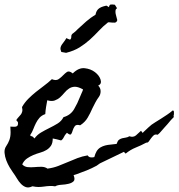

<svg xmlns="http://www.w3.org/2000/svg" viewBox="-50 -819 794 854"><path d="M723.6 -298.8Q714.8 -290 710.4 -285.2Q706.1 -280.3 702.6 -275.9Q699.2 -271.5 694.8 -266.6Q690.4 -261.7 681.6 -252Q673.8 -244.1 667 -235.4Q660.2 -226.6 651.4 -219.7Q639.6 -222.7 633.3 -216.8Q627 -210.9 621.6 -203.6Q616.2 -196.3 611.8 -189.9Q607.4 -183.6 600.6 -184.6Q577.1 -171.9 553.7 -162.6Q530.3 -153.3 508.8 -135.7L501 -143.6L399.4 -94.7Q394.5 -92.8 389.6 -88.9Q384.8 -85 379.9 -82Q358.4 -70.3 335.4 -61Q312.5 -51.8 290 -43.9L277.3 -40Q285.2 -20.5 277.3 -12.7Q269.5 -4.9 254.9 -1.5Q240.2 2 222.7 2.9Q205.1 3.9 195.3 9.8Q183.6 7.8 171.4 8.3Q159.2 8.8 146.5 10.7Q132.8 12.7 121.1 12.7Q109.4 12.7 95.7 9.8H93.8Q77.1 17.6 64.9 13.2Q52.7 8.8 43 -1.5Q33.2 -11.7 24.9 -25.9Q16.6 -40 7.8 -51.8Q2 -59.6 -6.8 -74.2Q-15.6 -88.9 -22 -105.5Q-28.3 -122.1 -29.8 -139.2Q-31.2 -156.2 -22.5 -168.9Q-13.7 -181.6 -8.3 -196.3Q-2.9 -210.9 -2.9 -230.5Q-2.9 -237.3 -3.4 -243.2Q-3.9 -249 -3.9 -255.9Q1 -255.9 6.8 -255.4Q12.7 -254.9 18.1 -255.4Q23.4 -255.9 26.9 -259.3Q30.3 -262.7 30.3 -271.5Q30.3 -276.4 26.9 -279.3Q23.4 -282.2 22.5 -285.2Q28.3 -293.9 33.7 -299.3Q39.1 -304.7 43 -310.1Q46.9 -315.4 48.8 -322.8Q50.8 -330.1 47.9 -342.8Q59.6 -363.3 75.7 -379.4Q91.8 -395.5 109.4 -409.7Q127 -423.8 145.5 -437.5Q164.1 -451.2 180.7 -466.8Q199.2 -459 210.4 -466.8Q221.7 -474.6 230.5 -483.9Q239.3 -493.2 248 -499Q256.8 -504.9 271.5 -494.1L273.4 -492.2Q299.8 -518.6 326.7 -515.6Q353.5 -512.7 372.6 -498Q391.6 -483.4 397.5 -464.4Q403.3 -445.3 386.7 -438.5Q397.5 -427.7 397.5 -413.1Q397.5 -398.4 389.6 -387.7Q380.9 -376 374.5 -363.8Q368.2 -351.6 361.3 -337.9Q351.6 -315.4 339.8 -295.4Q328.1 -275.4 306.6 -261.7Q289.1 -266.6 282.7 -257.8Q276.4 -249 273.4 -238.8Q270.5 -228.5 266.6 -222.7Q262.7 -216.8 250 -226.6L248 -228.5L246.1 -226.6Q238.3 -218.8 233.9 -209Q229.5 -199.2 221.7 -194.3Q212.9 -197.3 203.1 -199.2Q193.4 -201.2 184.6 -203.1Q184.6 -182.6 176.8 -170.9Q168.9 -159.2 156.7 -151.9Q144.5 -144.5 128.9 -140.1Q113.3 -135.7 98.1 -129.4Q83 -123 69.8 -113.8Q56.6 -104.5 48.8 -87.9Q58.6 -77.1 73.2 -75.7Q87.9 -74.2 103.5 -75.7Q119.1 -77.1 134.3 -77.1Q149.4 -77.1 161.1 -69.3L162.1 -68.4L163.1 -69.3Q186.5 -72.3 208.5 -80.6Q230.5 -88.9 251.5 -98.1Q272.5 -107.4 294.4 -115.7Q316.4 -124 339.8 -127.9Q344.7 -120.1 353 -119.1Q361.3 -118.2 369.1 -120.1L370.1 -122.1Q372.1 -128.9 374 -134.3Q376 -139.6 379.9 -146.5Q386.7 -157.2 396.5 -163.1Q406.2 -168.9 417.5 -171.9Q428.7 -174.8 441.4 -175.8Q454.1 -176.8 466.8 -178.7H468.8L469.7 -181.6Q473.6 -193.4 480 -197.8Q486.3 -202.1 493.7 -204.1Q501 -206.1 509.3 -207Q517.6 -208 525.4 -212.9Q543 -207 554.7 -216.8Q566.4 -226.6 577.1 -237.3L585 -227.5L587.9 -231.4Q602.5 -245.1 609.9 -252Q617.2 -258.8 624 -264.2Q630.9 -269.5 640.1 -274.9Q649.4 -280.3 666 -291Q679.7 -299.8 692.9 -308.6Q706.1 -317.4 718.8 -328.1Q723.6 -326.2 723.6 -320.8Q723.6 -315.4 723.6 -310.5Q722.7 -308.6 722.2 -304.7Q721.7 -300.8 723.6 -298.8ZM319.3 -420.9Q318.4 -421.9 317.9 -421.9Q317.4 -421.9 316.4 -422.9Q295.9 -433.6 282.2 -433.1Q268.6 -432.6 257.3 -425.3Q246.1 -418 236.8 -406.7Q227.5 -395.5 217.3 -386.2Q207 -377 193.4 -372.1Q179.7 -367.2 160.2 -373Q157.2 -357.4 154.8 -342.3Q152.3 -327.1 151.4 -311.5Q134.8 -305.7 125.5 -294.9Q116.2 -284.2 109.9 -271.5Q103.5 -258.8 98.1 -244.6Q92.8 -230.5 84 -217.8L87.9 -212.9Q91.8 -214.8 96.7 -210Q101.6 -205.1 103.5 -203.1Q114.3 -218.8 132.3 -229.5Q150.4 -240.2 169.4 -249.5Q188.5 -258.8 206.1 -269.5Q223.6 -280.3 232.4 -297.9Q263.7 -306.6 279.3 -333Q294.9 -359.4 305.7 -387.7Q307.6 -393.6 313 -404.8Q318.4 -416 319.3 -420.9ZM471.7 -729.5Q468.8 -718.8 460 -718.3Q451.2 -717.8 437.5 -719.7H430.7Q408.2 -702.1 389.2 -681.6Q370.1 -661.1 349.6 -642.6Q329.1 -624 304.2 -608.4Q279.3 -592.8 244.1 -584L222.7 -587.9Q217.8 -599.6 219.2 -606.9Q220.7 -614.3 225.1 -620.6Q229.5 -627 234.9 -633.8Q240.2 -640.6 245.1 -649.4Q248 -647.5 253.9 -645.5Q259.8 -643.6 261.7 -642.6Q267.6 -647.5 267.1 -656.7Q266.6 -666 276.4 -671.9Q282.2 -675.8 286.6 -680.2Q291 -684.6 295.9 -689.5Q314.5 -707 333.5 -723.6Q352.5 -740.2 375 -753.9Q377.9 -770.5 387.7 -779.3Q397.5 -788.1 418.9 -793Q420.9 -793 421.9 -793.5Q422.9 -793.9 423.8 -793.9L434.6 -787.1Q436.5 -797.9 442.4 -798.8Q448.2 -799.8 460.9 -797.9L470.7 -782.2Q464.8 -779.3 463.9 -772.5Q462.9 -765.6 464.4 -757.8Q465.8 -750 468.3 -742.2Q470.7 -734.4 471.7 -729.5Z"/></svg>

Font: Homemade Apple
Style: Regular
Weight: 400
Designer: Font Diner, Inc
Foundry: Font Diner, Inc
Version: Version 1.000